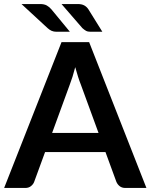

<svg xmlns="http://www.w3.org/2000/svg" viewBox="-26 -932 746 952"><path d="M462.5 -273 374.5 -513.5Q368 -529.5 361 -551.5Q354 -573.5 347 -599Q340.5 -573.5 333.5 -551.2Q326.5 -529 320 -512.5L232.5 -273ZM700 0H596Q578.5 0 567.5 -8.8Q556.5 -17.5 551 -30.5L497 -178H197.5L143.5 -30.5Q139.5 -19 128 -9.5Q116.5 0 99.5 0H-5.5L279 -723H416ZM359.5 -912Q379.5 -912 392 -905Q404.5 -898 412.5 -885.5L481.5 -774.5H423Q409 -774.5 400.5 -779.2Q392 -784 382.5 -792.5L279 -912ZM173 -912Q193 -912 206 -904.8Q219 -897.5 229 -885.5L320.5 -774.5H254.5Q240.5 -774.5 230.2 -779Q220 -783.5 210 -792.5L80.5 -912Z"/></svg>

Font: Lato 2
Style: Bold
Weight: 700
Designer: Lukasz Dziedzic with Adam Twardoch and Botio Nikoltchev
Foundry: tyPoland Lukasz Dziedzic
Version: Version 2.015; 2015-08-06; http://www.latofonts.com/